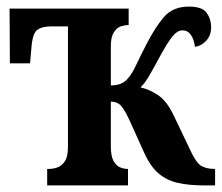

<svg xmlns="http://www.w3.org/2000/svg" viewBox="-20 -562 672 582"><path d="M123 0V-50H129Q141 -50 154 -54.5Q167 -59 176.5 -73Q186 -87 186 -117V-482H135Q107 -482 92.5 -471Q78 -460 75 -414L71 -370H10L9 -536H370V-486H368Q358 -486 346 -482Q334 -478 325 -464Q316 -450 316 -422V-303Q352 -303 369 -326Q380 -338 392 -363.5Q404 -389 424 -428Q450 -479 477 -510.5Q504 -542 553 -542Q593 -542 606.5 -523Q620 -504 620 -480Q620 -455 605.5 -439Q591 -423 571 -420Q568 -443 558.5 -456.5Q549 -470 533 -470Q518 -470 503.5 -452.5Q489 -435 467 -395Q446 -356 433 -333.5Q420 -311 406 -297Q431 -292 458.5 -274Q486 -256 507 -211L553 -115Q572 -72 587.5 -61Q603 -50 630 -50H632V0H599Q553 0 519.5 -7.5Q486 -15 461 -36Q436 -57 417 -99L376 -190Q358 -230 346.5 -242Q335 -254 316 -254V-119Q316 -88 324.5 -73.5Q333 -59 344.5 -54.5Q356 -50 366 -50H368V0Z"/></svg>

Font: Noto Serif ExtraCondensed
Style: Bold
Weight: 700
Width: 2
Designer: Monotype Design Team
Foundry: Monotype Imaging Inc.
Version: Version 2.014; ttfautohint (v1.8.4.7-5d5b)